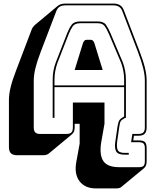

<svg xmlns="http://www.w3.org/2000/svg" viewBox="-20 -750 870 1075"><path d="M629 305H518Q456 305 425.5 265Q395 225 407 158L426 54V-57H398V-36Q398 -23 394.5 -14Q391 -5 384 1L254 109Q250 113 241.5 116Q233 119 223 119H76Q52 119 41 108Q30 97 30 73V-191Q30 -222 39.5 -261.5Q49 -301 70 -355L156 -581Q159 -590 163.5 -596.5Q168 -603 173 -608L174 -609L302 -716Q310 -723 321 -726.5Q332 -730 346 -730H615Q638 -730 652.5 -720.5Q667 -711 674 -691L761 -464Q782 -410 791.5 -370.5Q801 -331 801 -300V-36Q801 -12 790 -1Q779 10 755 10H730L726 36H755Q782 36 791.5 45.5Q801 55 801 80V152Q801 168 797 177Q793 186 786 192L659 297Q655 301 647 303Q639 305 629 305ZM647 186H758Q777 186 784 178.5Q791 171 791 152V80Q791 61 783.5 53.5Q776 46 755 46H714L721 0H755Q774 0 782.5 -8.5Q791 -17 791 -36V-300Q791 -330 781.5 -369Q772 -408 752 -460L665 -687Q659 -704 646.5 -712Q634 -720 615 -720H346Q326 -720 313.5 -712Q301 -704 295 -687L208 -460Q188 -408 178.5 -369Q169 -330 169 -300V-36Q169 -17 177.5 -8.5Q186 0 205 0H352Q371 0 379.5 -8.5Q388 -17 388 -36V-176H565V-57L546 51Q536 120 559.5 153Q583 186 647 186ZM677 106H701V116H677Q640 116 630 97Q620 78 626 41L638 -42Q642 -66 648 -76Q654 -86 675 -98V-262H285V-90H275V-303Q275 -331 279.5 -354.5Q284 -378 292 -400L356 -564Q367 -592 381 -611Q395 -630 429 -630H527Q560 -630 573.5 -611Q587 -592 599 -563L668 -400Q676 -378 680.5 -354.5Q685 -331 685 -303V-90H681Q662 -80 656.5 -72Q651 -64 648 -42L636 43Q632 73 639 89.5Q646 106 677 106ZM285 -303V-272H675V-303Q675 -330 670.5 -353Q666 -376 659 -396L590 -559Q579 -585 567 -602.5Q555 -620 527 -620H429Q399 -620 387 -602.5Q375 -585 365 -560L301 -396Q294 -376 289.5 -353Q285 -330 285 -303ZM445 -510Q449 -519 453.5 -523Q458 -527 464 -527H489Q495 -527 499.5 -523Q504 -519 508 -510L555 -358H398Z"/></svg>

Font: Bungee Shade
Style: Regular
Weight: 400
Designer: David Jonathan Ross
Foundry: David Jonathan Ross
Version: Version 1.001;PS 1.0;hotconv 1.0.72;makeotf.lib2.5.5900